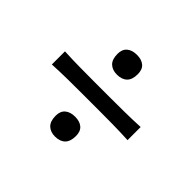

<svg xmlns="http://www.w3.org/2000/svg" viewBox="-119 -729 834 834"><g transform="rotate(45 298.0 -312.5)"><path d="M296.9 -441.9Q268.6 -441.9 251.7 -457.8Q234.9 -473.6 234.9 -507.8Q234.9 -536.1 252 -550.3Q269 -564.5 297.9 -564.5Q327.1 -564.5 343.5 -550.3Q359.9 -536.1 359.9 -507.8Q359.9 -473.6 343.3 -457.8Q326.7 -441.9 296.9 -441.9ZM65.9 -273.4V-354Q114.7 -351.6 160.6 -351.1Q206.5 -350.6 246.6 -350.6H350.1Q390.1 -350.6 436 -351.1Q481.9 -351.6 530.8 -354V-273.4Q481.9 -275.9 436 -276.4Q390.1 -276.9 350.1 -276.9H246.6Q206.5 -276.9 160.6 -276.4Q114.7 -275.9 65.9 -273.4ZM296.9 -61.5Q268.6 -61.5 251.7 -77.6Q234.9 -93.8 234.9 -127.9Q234.9 -156.2 252 -170.4Q269 -184.6 297.9 -184.6Q327.1 -184.6 343.5 -170.4Q359.9 -156.2 359.9 -127.9Q359.9 -93.8 343.3 -77.6Q326.7 -61.5 296.9 -61.5Z"/></g></svg>

Font: Pinar DS3-Regular
Style: Regular
Weight: 400
Designer: Amin Abedi
Version: Version 2.000